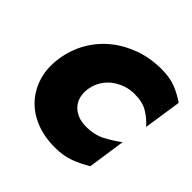

<svg xmlns="http://www.w3.org/2000/svg" viewBox="-185 -893 1085 1085"><g transform="rotate(45 357.5 -350.0)"><path d="M298 -350Q305 -388 324 -418Q343 -448 371 -469Q399 -490 433 -501.5Q467 -513 504 -513Q567 -513 608.5 -488Q650 -463 681 -427L715 -653Q673 -683 625.5 -701.5Q578 -720 512 -720Q424 -720 347.5 -693Q271 -666 210.5 -617Q150 -568 111 -500Q72 -432 60 -350Q48 -270 67.5 -202.5Q87 -135 132 -85Q177 -35 245 -7.5Q313 20 398 20Q466 20 517.5 0.5Q569 -19 615 -47L648 -272Q607 -241 556 -214Q505 -187 437 -188Q401 -188 372.5 -200Q344 -212 325 -233.5Q306 -255 299 -284.5Q292 -314 298 -350Z"/></g></svg>

Font: Jost Black
Style: Italic
Weight: 900
Italic angle: -5°
Version: Version 3.710